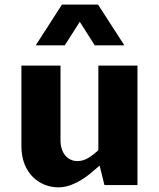

<svg xmlns="http://www.w3.org/2000/svg" viewBox="-20 -802 688 832"><path d="M72.8 -517.6H242.2V-194.3Q242.2 -173.8 247.6 -157Q252.9 -140.1 262.7 -128.4Q272.5 -116.7 285.9 -110.4Q299.3 -104 315.4 -104Q340.3 -104 363 -117.9Q385.7 -131.8 406.2 -151.4V-517.6H575.7V0H432.6L411.6 -84.5Q394 -68.8 373.8 -52Q353.5 -35.2 330.8 -21.5Q308.1 -7.8 283.4 1Q258.8 9.8 231.9 9.8Q202.1 9.8 173.6 -1.5Q145 -12.7 122.6 -34.9Q100.1 -57.1 86.4 -90.8Q72.8 -124.5 72.8 -169.4ZM134.8 -605.5 248.5 -782.2H404.8L519 -605.5H390.6L325.7 -707.5L260.7 -605.5Z"/></svg>

Font: Proza Libre
Style: Bold
Weight: 700
Designer: Jasper de Waard
Foundry: Jasper de Waard
Version: Version 1.000; ttfautohint (v1.4.1.8-43bc)